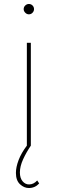

<svg xmlns="http://www.w3.org/2000/svg" viewBox="-20 -732 290 965"><path d="M115 0V-517H135V0ZM125 -660Q115 -660 107 -668Q99 -676 99 -686Q99 -697 107 -704.5Q115 -712 125 -712Q136 -712 143.5 -704.5Q151 -697 151 -686Q151 -676 143.5 -668Q136 -660 125 -660ZM125 213Q101 213 80.5 194Q60 175 60 137Q60 108 73.5 72.5Q87 37 115 0H135Q112 34 96 69Q80 104 80 135Q80 163 93.5 179Q107 195 126 195Q149 195 167 175L177 190Q156 213 125 213Z"/></svg>

Font: Montserrat Thin
Style: Regular
Weight: 100
Designer: Julieta Ulanovsky
Foundry: Julieta Ulanovsky
Version: Version 9.000